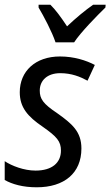

<svg xmlns="http://www.w3.org/2000/svg" viewBox="-21 -786 469 816"><path d="M215 -606H294C321 -648 394 -722 427 -754L428 -766H375C342 -743 303 -711 264 -674C239 -712 214 -746 193 -766H143V-754C165 -717 200 -651 215 -606ZM135 10C252 10 325 -50 325 -155C325 -227 285 -260 222 -305C162 -345 148 -366 148 -401C148 -445 181 -475 235 -475C283 -475 320 -460 351 -443L382 -510C346 -529 294 -546 234 -546C129 -546 63 -483 63 -394C63 -330 96 -291 161 -247C221 -205 238 -185 238 -146C238 -94 200 -61 130 -61C81 -61 29 -81 -1 -101V-21C31 -3 76 10 135 10Z"/></svg>

Font: Noto Sans SemiCondensed
Style: Italic
Weight: 400
Width: 4
Italic angle: -12°
Designer: Monotype Design Team
Foundry: Monotype Imaging Inc.
Version: Version 2.013